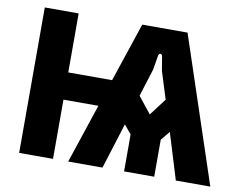

<svg xmlns="http://www.w3.org/2000/svg" viewBox="-76 -805 1155 910"><g transform="rotate(10 501.0 -350.0)"><path d="M69 0H232V-285H400L305 0H470L539 -220L574 -178V0H719V-178L755 -222L823 0H989L756 -700H538L443 -416H232V-700H69ZM584 -366 626 -500 637 -566C639 -583 655 -583 657 -566L668 -500L709 -369L647 -287Z"/></g></svg>

Font: Finlandica
Style: Bold
Weight: 700
Designer: Niklas Ekholm, Juho Hiilivirta, Jaakko Suomalainen
Foundry: Helsinki Type Studio
Version: Version 2.000;Glyphs 3.2 (3202)